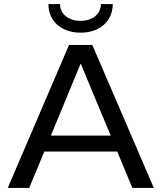

<svg xmlns="http://www.w3.org/2000/svg" viewBox="-20 -920 790 940"><path d="M432 -700H318L18 0H123L197 -178H554L628 0H733ZM532 -900H474C474 -852 434 -818 375 -818C314 -818 274 -852 274 -900H217C217 -817 280 -760 375 -760C469 -760 532 -817 532 -900ZM229 -256 375 -609 522 -256Z"/></svg>

Font: Gully
Style: Regular
Weight: 400
Designer: jaikishan Patel
Foundry: MagicType
Version: Version 1.000;Glyphs 3.2 (3242)